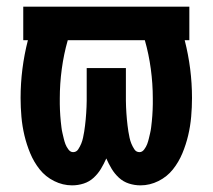

<svg xmlns="http://www.w3.org/2000/svg" viewBox="-20 -550 640 578"><path d="M197 8Q169 8 143 -5Q117 -18 99.5 -40Q82 -62 71 -88.5Q60 -115 53.5 -142.5Q47 -170 44.5 -198.5Q42 -227 42 -255Q42 -299 47.5 -342.5Q53 -386 64 -429H50V-530H550V-429H536Q547 -386 552.5 -342.5Q558 -299 558 -255Q558 -227 555.5 -198.5Q553 -170 546.5 -142.5Q540 -115 529 -88.5Q518 -62 500.5 -40Q483 -18 457 -5Q431 8 403 8Q385 8 368 2.5Q351 -3 338 -15Q325 -27 316 -42Q307 -57 300 -73Q293 -57 284 -42Q275 -27 262 -15Q249 -3 232 2.5Q215 8 197 8ZM200 -92Q210 -92 215.5 -100.5Q221 -109 224.5 -117.5Q228 -126 230 -135.5Q232 -145 233.5 -154Q235 -163 236 -172Q237 -181 238 -190.5Q239 -200 239.5 -209.5Q240 -219 240.5 -228Q241 -237 241 -246.5Q241 -256 241 -265V-345H359V-265Q359 -256 359 -246.5Q359 -237 359.5 -228Q360 -219 360.5 -209.5Q361 -200 362 -190.5Q363 -181 364 -172Q365 -163 366.5 -154Q368 -145 370 -135.5Q372 -126 375.5 -117.5Q379 -109 384.5 -100.5Q390 -92 400 -92Q408 -92 414 -100Q420 -108 423 -116Q426 -124 428 -132.5Q430 -141 432 -149.5Q434 -158 435 -166.5Q436 -175 437 -184Q438 -193 438.5 -201.5Q439 -210 439.5 -219Q440 -228 440 -236.5Q440 -245 440 -254Q440 -298 434 -342.5Q428 -387 416 -429H184Q172 -387 166 -342.5Q160 -298 160 -254Q160 -245 160 -236.5Q160 -228 160.5 -219Q161 -210 161.5 -201.5Q162 -193 163 -184Q164 -175 165 -166.5Q166 -158 168 -149.5Q170 -141 172 -132.5Q174 -124 177 -116Q180 -108 186 -100Q192 -92 200 -92Z"/></svg>

Font: Iosevka Curly Slab Extended
Style: Bold
Weight: 700
Width: 7
Monospace: yes
Designer: Belleve Invis
Foundry: Belleve Invis
Version: Version 11.1.0; ttfautohint (v1.8.3)